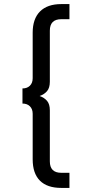

<svg xmlns="http://www.w3.org/2000/svg" viewBox="-20 -720 420 940"><path d="M320 200V126H280Q252 126 238 112Q224 98 224 70V-180Q224 -210 210.5 -226Q197 -242 174 -250Q197 -258 210.5 -274Q224 -290 224 -320V-570Q224 -598 238 -612Q252 -626 280 -626H320V-700H280Q246 -700 220 -691Q194 -682 176 -664Q158 -646 149 -620Q140 -594 140 -560V-337Q140 -314 126.5 -300.5Q113 -287 90 -287V-213Q113 -213 126.5 -199.5Q140 -186 140 -163V60Q140 129 175.5 164.5Q211 200 280 200Z"/></svg>

Font: Golos Text VF
Style: Regular
Weight: 400
Designer: A.Korolkova, Vitaly Kuzmin
Foundry: ParaType Ltd
Version: Version 2.005